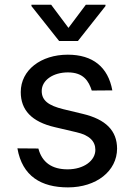

<svg xmlns="http://www.w3.org/2000/svg" viewBox="-20 -785 566 816"><path d="M370 -400.2 457.4 -400.9C439.3 -500 374.6 -552.6 268.1 -552.6C153.8 -552.6 68.2 -487.2 68.2 -393.8C68.2 -318.2 113.3 -267.4 214.1 -244.3L305 -223C359.7 -210.6 385.3 -185 385.3 -148.1C385.3 -102.6 336.6 -65.3 267.4 -65.3C201 -65.3 158.7 -94.5 143.1 -153.8L54 -154.5C74.6 -35.9 155.5 11.4 268.8 11.4C389.9 11.4 477.3 -58.2 477.6 -153.4C477.3 -229.8 429.7 -277.7 331.7 -301.1L248.9 -321C185.7 -336.6 157.3 -358 157.3 -398.4C157.3 -444.2 206 -477.3 268.5 -477.3C335.9 -477.3 357.2 -439.3 370 -400.2ZM113.6 -759.2 231.2 -610.8H311.1L428.3 -759.2V-764.9H344.8L271 -666.5L197.4 -764.9H113.6Z"/></svg>

Font: Margiela Sans Text
Style: Regular
Weight: 400
Designer: Stefan Endress, Andreas Faust
Version: Version 1.100;FEAKit 1.0